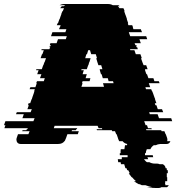

<svg xmlns="http://www.w3.org/2000/svg" viewBox="-89 -720 881 960"><path d="M748 -22Q748 -16 747 -14H763Q758 0 743 0H712Q699 1 690 6H680Q668 14 663 26H645Q640 38 640 46H636V56H675Q675 60 677 66H648Q649 68 650 71Q651 74 652 76H631Q634 80 637.5 84Q641 88 646 91H658Q663 94 670 96Q677 98 686 98H696Q703 98 709 101H725Q738 108 739 121H744Q745 122 745 125V131H750V146H745V166H747V186H737V193Q737 195 736.5 197Q736 199 736 201H739L737 206H755Q751 213 746 216H718Q713 220 704 220H690Q678 220 667 219Q656 218 645 216H673Q663 214 654.5 211.5Q646 209 638 206H620Q617 204 614 203Q611 202 609 201H605Q593 195 581 186H591Q580 177 571 166H569L562 156H561L555 146H560L552 131H547Q546 129 545.5 126Q545 123 543 121H538L532 101H516Q515 99 515 96Q515 93 514 91H502Q501 87 501 83.5Q501 80 500 76H520V66H549V56H510V46H514Q514 41 514 35.5Q514 30 515 26H533L536 6H546Q546 4 546.5 2.5Q547 1 547 0Q538 -2 532.5 -6Q527 -10 524 -14H507Q506 -17 504.5 -19.5Q503 -22 502 -25L501 -29L494 -49H492L486 -64H472L470 -69H396L394 -74H422L421 -79H404L399 -91H184L180 -79H297L295 -74H292L290 -69H271L269 -64H305L300 -49H248L241 -29L239 -25Q238 -22 237 -19.5Q236 -17 234 -14H233Q229 -8 221 -4Q213 0 200 0H15Q-1 0 -6 -14H-5Q-7 -18 -7 -22Q-7 -26 -6 -29L1 -49H53L59 -64H22L24 -69H43L45 -74H48L50 -79H-67L-62 -94H-69L-62 -114H78L84 -129H23L30 -149H-9L-5 -159H64L70 -174H48L55 -194H51L54 -204H62L69 -224H70L73 -234L80 -254L83 -264H82L85 -274H59L63 -284H88L95 -304H92L96 -314H130L135 -329H111L118 -349H97L104 -369H91L93 -374H120L127 -394H128L133 -409H134L141 -429H114L121 -449H123L130 -469H118L119 -474H158L162 -484H158L160 -489H164L165 -494H160L163 -504H194L201 -524H240L245 -539H166L173 -559H238L243 -574H206L210 -584H211L214 -594H195L199 -604H201L208 -624H209L214 -639L218 -649H217L223 -664H225L226 -667Q227 -670 228.5 -673Q230 -676 231 -679H212Q214 -682 216 -684.5Q218 -687 220 -689H230Q233 -692 237 -694H209Q220 -700 233 -700H450Q465 -700 475 -694H503Q507 -692 510 -689H500Q502 -687 504.5 -684.5Q507 -682 508 -679H528Q530 -676 531 -673Q532 -670 533 -667L534 -664H532L537 -649L541 -639L546 -624H545L552 -604H550L552 -599H551L553 -594H572L576 -584H575L578 -574H615L621 -559H555L562 -539H642L647 -524H608L615 -504H584L588 -494H593L595 -489H592L593 -484H597L600 -474H561L563 -469H583L590 -449H613L620 -429H616L623 -409L629 -394H642L649 -374H636L637 -369H636L643 -349H646L653 -329H678L683 -314H705L709 -304H655L662 -284H638L641 -274H667L671 -264H672L676 -254L683 -234L687 -224H686L693 -204H685L688 -194H693L700 -174H721L727 -159H657L660 -149H699L706 -129H767L772 -114H632L639 -94H646L651 -79H668L670 -74H641L643 -69H717L719 -64H733L739 -49H740L747 -29Q748 -26 748 -22ZM324 -314 321 -304H324L318 -286H431L426 -304H479L476 -314H454L450 -329H425L419 -349H416L410 -369H411L409 -374H423L417 -394H403L398 -409L392 -429H396L390 -449H367L361 -469H352L346 -449H343L337 -429H364L358 -409H357L353 -394H352L345 -374H319L317 -369H330L324 -349H345L339 -329H363L359 -314Z"/></svg>

Font: Rubik Glitch
Style: Regular
Weight: 400
Designer: Hubert and Fischer, NaN
Foundry: Hubert and Fischer, NaN
Version: Version 2.200